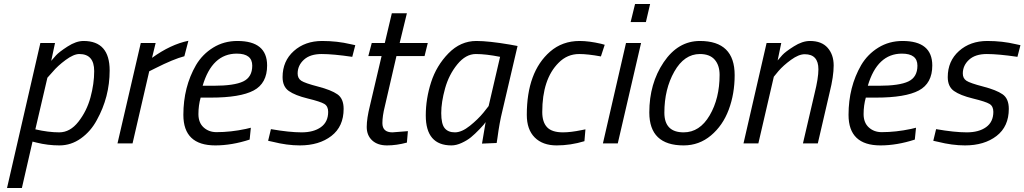

<svg xmlns="http://www.w3.org/2000/svg" viewBox="-20 -714 5101 956"><path d="M396 -510Q526 -510 526 -363Q526 -231 462 -116Q432 -60 383 -25Q334 10 276 10Q218 10 162 -4L142 -9L89 222H15L181 -500H254L235 -411Q244 -422 259 -438.5Q274 -455 316.5 -482.5Q359 -510 396 -510ZM375 -445Q347 -445 307 -415.5Q267 -386 242 -356L216 -327L156 -70Q221 -55 275 -55Q329 -55 370.5 -108Q412 -161 430.5 -229Q449 -297 449 -360Q449 -445 375 -445Z M565 0 681 -500H755L737 -426Q830 -493 918 -511L898 -434Q844 -420 753 -374L723 -359L640 0Z M1058 -56Q1129 -56 1204 -72L1229 -78L1223 -19Q1134 10 1052 10Q893 10 893 -142Q893 -281 956 -390Q988 -444 1041.5 -477Q1095 -510 1162 -510Q1310 -510 1310 -388Q1310 -299 1243 -263.5Q1176 -228 1030 -228H979Q968 -189 968 -146Q968 -103 994 -79.5Q1020 -56 1058 -56ZM1044 -287Q1146 -287 1191 -308.5Q1236 -330 1236 -387Q1236 -447 1159 -447Q1036 -447 989 -287Z M1734 -431Q1639 -445 1581.5 -445Q1524 -445 1493 -416.5Q1462 -388 1462 -348Q1462 -324 1480 -312Q1498 -300 1563.5 -283Q1629 -266 1660 -244.5Q1691 -223 1691 -172Q1691 -84 1630 -37Q1569 10 1473 10Q1409 10 1338 -8L1315 -13L1329 -71Q1421 -55 1481.5 -55Q1542 -55 1578 -81Q1614 -107 1614 -157Q1614 -185 1595 -196.5Q1576 -208 1512.5 -223.5Q1449 -239 1418 -261Q1387 -283 1387 -330Q1387 -410 1443 -460Q1499 -510 1584 -510Q1659 -510 1726 -494L1749 -489Z M1884 -101Q1884 -55 1934 -55L2011 -61L2006 -4Q1954 10 1907 10Q1860 10 1833 -15Q1806 -40 1806 -82Q1806 -124 1822 -188L1880 -435H1814L1831 -500H1896L1931 -648H2006L1970 -500H2110L2094 -435H1954L1896 -184Q1884 -136 1884 -101Z M2228 10Q2100 10 2100 -139Q2100 -222 2126.5 -304.5Q2153 -387 2213 -448.5Q2273 -510 2352 -510Q2413 -510 2519 -492L2557 -485L2481 -160Q2467 -104 2457 -28L2453 -2L2380 1Q2394 -85 2398 -106Q2393 -97 2368.5 -71.5Q2344 -46 2325 -30.5Q2306 -15 2279 -2.5Q2252 10 2228 10ZM2470 -431Q2400 -445 2349.5 -445Q2299 -445 2257 -393.5Q2215 -342 2196 -273.5Q2177 -205 2177 -151Q2177 -97 2194 -76Q2211 -55 2245 -55Q2279 -55 2319.5 -87.5Q2360 -120 2387 -153L2413 -186Z M2866 -510Q2913 -510 2973 -496L2991 -491L2972 -433Q2907 -445 2864 -445Q2804 -445 2761 -401Q2680 -320 2680 -156Q2680 -106 2704 -80.5Q2728 -55 2783 -55Q2822 -55 2875 -66L2895 -70L2890 -11Q2821 10 2751.5 10Q2682 10 2642.5 -29.5Q2603 -69 2603 -142Q2603 -356 2719 -457Q2780 -510 2866 -510Z M2982 0 3097 -500H3172L3056 0ZM3120 -604 3142 -694H3217L3196 -604Z M3465 -510Q3638 -510 3638 -340Q3638 -247 3608.5 -168Q3579 -89 3520 -39.5Q3461 10 3384 10Q3213 10 3213 -154Q3213 -298 3284.5 -404Q3356 -510 3465 -510ZM3384 -55Q3464 -55 3513.5 -139.5Q3563 -224 3563 -341Q3563 -389 3538.5 -417Q3514 -445 3465 -445Q3387 -445 3337.5 -357.5Q3288 -270 3288 -153Q3288 -55 3384 -55Z M4013 -510Q4071 -510 4101 -476Q4131 -442 4131 -388Q4131 -334 4111 -254L4052 0H3978L4036 -249Q4055 -325 4055 -369Q4055 -444 3987 -444Q3957 -444 3918.5 -416Q3880 -388 3856 -360L3833 -332L3756 0H3682L3797 -500H3870L3852 -413Q3861 -424 3875.5 -440Q3890 -456 3932.5 -483Q3975 -510 4013 -510Z M4370 -56Q4441 -56 4516 -72L4541 -78L4535 -19Q4446 10 4364 10Q4205 10 4205 -142Q4205 -281 4268 -390Q4300 -444 4353.5 -477Q4407 -510 4474 -510Q4622 -510 4622 -388Q4622 -299 4555 -263.5Q4488 -228 4342 -228H4291Q4280 -189 4280 -146Q4280 -103 4306 -79.5Q4332 -56 4370 -56ZM4356 -287Q4458 -287 4503 -308.5Q4548 -330 4548 -387Q4548 -447 4471 -447Q4348 -447 4301 -287Z M5046 -431Q4951 -445 4893.5 -445Q4836 -445 4805 -416.5Q4774 -388 4774 -348Q4774 -324 4792 -312Q4810 -300 4875.5 -283Q4941 -266 4972 -244.5Q5003 -223 5003 -172Q5003 -84 4942 -37Q4881 10 4785 10Q4721 10 4650 -8L4627 -13L4641 -71Q4733 -55 4793.5 -55Q4854 -55 4890 -81Q4926 -107 4926 -157Q4926 -185 4907 -196.5Q4888 -208 4824.5 -223.5Q4761 -239 4730 -261Q4699 -283 4699 -330Q4699 -410 4755 -460Q4811 -510 4896 -510Q4971 -510 5038 -494L5061 -489Z"/></svg>

Font: Titillium Web
Style: Italic
Weight: 400
Italic angle: -13°
Version: Version 1.002;PS 57.000;hotconv 1.0.70;makeotf.lib2.5.55311